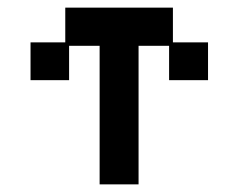

<svg xmlns="http://www.w3.org/2000/svg" viewBox="-20 -471 626 503"><path d="M241 12V-351H161V-261H60V-360H151V-451H433V-360H525V-261H423V-351H343V12Z"/></svg>

Font: Pixelify Sans
Style: Regular
Weight: 400
Designer: Stefie Justprince
Foundry: Typecalism Foundryline
Version: Version 1.000;February 13, 2025;FontCreator 15.0.0.3015 64-b